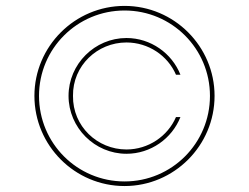

<svg xmlns="http://www.w3.org/2000/svg" viewBox="-20 -623 844 651"><path d="M402.3 7.8C570.3 7.8 707.5 -129.4 707.5 -297.9C707.5 -465.8 570.3 -603 402.3 -603C233.9 -603 96.7 -465.8 96.7 -297.9C96.7 -129.4 233.9 7.8 402.3 7.8ZM402.3 -7.8C241.7 -7.8 112.3 -137.2 112.3 -297.9C112.3 -458 241.7 -587.4 402.3 -587.4C562.5 -587.4 691.9 -458 691.9 -297.9C691.9 -137.2 562.5 -7.8 402.3 -7.8ZM408.7 -101.6C491.2 -101.6 563 -153.3 591.8 -226.1H576.7C548.8 -161.1 482.9 -116.2 408.7 -116.2C310.1 -116.2 226.1 -194.8 227.5 -297.9C226.1 -400.4 310.1 -479 408.7 -479C482.9 -479 548.8 -434.6 576.7 -369.6H591.8C563 -442.4 491.2 -494.1 408.7 -494.1C301.3 -494.1 212.4 -405.8 212.4 -297.9C212.4 -189.9 301.3 -101.6 408.7 -101.6Z"/></svg>

Font: Now Thin
Style: Regular
Weight: 100
Designer: Alfredo Marco Pradil
Foundry: Alfredo Marco Pradil
Version: Version 1.200;hotconv 1.0.109;makeotfexe 2.5.65596